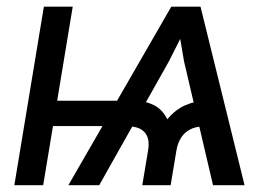

<svg xmlns="http://www.w3.org/2000/svg" viewBox="-20 -542 796 562"><path d="M603.5 0 518.6 -362.8 491.7 -522.5H566.9L695.8 0ZM22 0 108.4 -522.5H192.9L106.4 0ZM91.8 -172.9 104 -247.1H350.6L338.4 -172.9ZM396.5 0 413.6 -102.5Q418.9 -135.3 405 -152.8Q391.1 -170.4 360.8 -171.9L373.5 -247.1Q404.8 -247.1 430.2 -234.4Q455.6 -221.7 469.7 -192.9Q493.7 -221.7 523.4 -234.4Q553.2 -247.1 584.5 -247.1L571.8 -171.9Q551.3 -170.9 535.9 -162.8Q520.5 -154.8 510.5 -139.6Q500.5 -124.5 496.6 -102.5L479.5 0ZM180.2 0 481.4 -522.5H555.2L474.6 -362.8L270.5 0Z"/></svg>

Font: Inter 28pt
Style: Italic
Weight: 400
Italic angle: -9.3988°
Designer: Rasmus Andersson
Foundry: rsms
Version: Version 4.001;git-66647c0bb